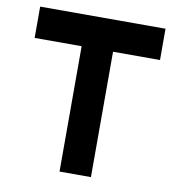

<svg xmlns="http://www.w3.org/2000/svg" viewBox="-79 -769 781 841"><g transform="rotate(10 311.5 -348.5)"><path d="M241.2 0V-557.6H32.2V-696.8H589.8V-557.6H380.9V0Z"/></g></svg>

Font: Basically A Sans Serif
Style: Bold
Weight: 700
Designer: Hyung-Suk Kim
Foundry: Mental Design
Version: 1.000